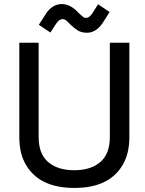

<svg xmlns="http://www.w3.org/2000/svg" viewBox="-20 -910 714 944"><path d="M616 -236Q616 -154 583 -99Q517 14 346 14Q174 14 108 -99Q75 -154 75 -236V-700H170V-236Q170 -154 216 -114Q263 -73 345 -73Q427 -73 474 -114Q520 -154 520 -236V-700H616ZM284 -890Q326 -890 365 -848Q376 -837 386 -829Q393 -822 404 -822Q418 -822 433 -843L459 -884L462 -889L519 -851L484 -796Q452 -749 407 -749Q382 -749 363 -760Q346 -770 329 -787Q310 -806 305 -810Q298 -816 287 -816Q272 -816 257 -795L231 -755L228 -750L171 -788L206 -843Q238 -890 284 -890Z"/></svg>

Font: Rilu
Style: Bold
Weight: 500
Designer: Alí Sinisterra
Foundry: Alí Sinisterra
Version: ""